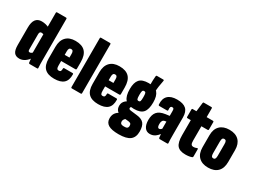

<svg xmlns="http://www.w3.org/2000/svg" viewBox="-54 -1368 2971 2243"><g transform="rotate(30 1431.5 -246.0)"><path d="M120 6Q71 6 48.5 -24.5Q26 -55 26 -124V-358Q26 -431 52.5 -467Q79 -503 133 -503Q161 -503 187.5 -496.5Q214 -490 236 -478V-377Q211 -387 195 -387Q182 -387 175.5 -378Q169 -369 169 -350V-146Q169 -130 174 -124Q179 -118 190 -118Q201 -118 210.5 -124Q220 -130 230 -142L252 -81Q231 -44 195.5 -19Q160 6 120 6ZM258 0Q247 0 245 -11Q242 -27 240.5 -51.5Q239 -76 239 -94L223 -119V-670Q223 -683 235 -683H355Q366 -683 366 -670V-130Q366 -97 366.5 -67Q367 -37 369 -14Q371 0 359 0Z M590 6Q503 6 460.5 -36Q418 -78 418 -167V-325Q418 -411 462.5 -457Q507 -503 589 -503Q678 -503 721 -457.5Q764 -412 764 -317V-229Q764 -215 751 -215H559V-155Q559 -126 566 -114.5Q573 -103 590 -103Q607 -103 614.5 -113.5Q622 -124 621 -148Q621 -160 632 -160H744Q756 -160 756 -148Q758 -69 717 -31.5Q676 6 590 6ZM559 -298H623V-348Q623 -372 615.5 -383.5Q608 -395 591 -395Q575 -395 567 -383.5Q559 -372 559 -348Z M827 0Q816 0 816 -13V-670Q816 -683 827 -683H948Q959 -683 959 -670V-13Q959 0 948 0Z M1183 6Q1096 6 1053.5 -36Q1011 -78 1011 -167V-325Q1011 -411 1055.5 -457Q1100 -503 1182 -503Q1271 -503 1314 -457.5Q1357 -412 1357 -317V-229Q1357 -215 1344 -215H1152V-155Q1152 -126 1159 -114.5Q1166 -103 1183 -103Q1200 -103 1207.5 -113.5Q1215 -124 1214 -148Q1214 -160 1225 -160H1337Q1349 -160 1349 -148Q1351 -69 1310 -31.5Q1269 6 1183 6ZM1152 -298H1216V-348Q1216 -372 1208.5 -383.5Q1201 -395 1184 -395Q1168 -395 1160 -383.5Q1152 -372 1152 -348Z M1566 191Q1471 191 1427 164Q1383 137 1383 80Q1383 40 1401.5 12Q1420 -16 1459 -35L1556 -9Q1540 2 1532 14.5Q1524 27 1524 43Q1524 62 1536 71.5Q1548 81 1574 81Q1606 82 1618.5 72.5Q1631 63 1631 42Q1631 21 1622 12.5Q1613 4 1589 1L1498 -7Q1454 -12 1430.5 -37Q1407 -62 1407 -103Q1407 -127 1416 -145.5Q1425 -164 1441.5 -178Q1458 -192 1480 -201L1555 -167Q1541 -163 1534 -156Q1527 -149 1527 -140Q1527 -132 1533 -126.5Q1539 -121 1558 -119L1642 -109Q1708 -102 1737 -67.5Q1766 -33 1766 41Q1766 118 1719 154.5Q1672 191 1566 191ZM1575 -155Q1489 -155 1453 -197Q1417 -239 1417 -333Q1417 -421 1453 -462Q1489 -503 1575 -503Q1662 -503 1697.5 -462Q1733 -421 1733 -333Q1733 -239 1697.5 -197Q1662 -155 1575 -155ZM1575 -262Q1592 -262 1597 -275Q1602 -288 1602 -329Q1602 -370 1597 -383Q1592 -396 1575 -396Q1559 -396 1553.5 -382.5Q1548 -369 1548 -329Q1548 -288 1553.5 -275Q1559 -262 1575 -262ZM1689 -454 1599 -489Q1599 -524 1600 -556Q1601 -588 1604 -613Q1606 -624 1614 -624H1700Q1713 -624 1710 -610Q1701 -563 1695.5 -527Q1690 -491 1689 -454Z M2013 0Q2002 0 2000 -11Q1998 -26 1996 -50.5Q1994 -75 1994 -94L1978 -113V-358Q1978 -381 1973 -389Q1968 -397 1954 -397Q1938 -397 1932.5 -385Q1927 -373 1930 -346Q1932 -333 1918 -333H1815Q1803 -333 1802 -347Q1796 -423 1836.5 -463Q1877 -503 1959 -503Q2043 -503 2082 -467.5Q2121 -432 2121 -354V-130Q2121 -84 2121.5 -58Q2122 -32 2124 -14Q2126 0 2114 0ZM1880 6Q1835 6 1810 -29.5Q1785 -65 1785 -129Q1785 -200 1817.5 -238Q1850 -276 1926 -287L1987 -295L1986 -218L1961 -214Q1939 -211 1929.5 -195.5Q1920 -180 1920 -151Q1920 -126 1926 -113.5Q1932 -101 1945 -101Q1957 -101 1969.5 -112Q1982 -123 1997 -147L2009 -75Q1974 -30 1945.5 -12Q1917 6 1880 6Z M2360 6Q2282 6 2249 -34Q2216 -74 2216 -170V-374H2172Q2160 -374 2160 -387V-485Q2160 -497 2172 -497H2221L2235 -615Q2236 -627 2246 -627H2348Q2359 -627 2359 -615V-497H2443Q2455 -497 2455 -485V-387Q2455 -374 2443 -374H2359V-180Q2359 -147 2367.5 -132.5Q2376 -118 2398 -118Q2410 -118 2419.5 -120Q2429 -122 2443 -128Q2456 -133 2456 -118V-22Q2456 -10 2446 -7Q2431 -1 2408.5 2.5Q2386 6 2360 6Z M2666 6Q2584 6 2538.5 -39Q2493 -84 2493 -169V-330Q2493 -413 2538.5 -458Q2584 -503 2666 -503Q2749 -503 2794 -458Q2839 -413 2839 -330V-169Q2839 -84 2794 -39Q2749 6 2666 6ZM2666 -118Q2682 -118 2689.5 -130Q2697 -142 2697 -170V-328Q2697 -357 2689.5 -368.5Q2682 -380 2666 -380Q2650 -380 2642.5 -368.5Q2635 -357 2635 -328V-170Q2635 -142 2642.5 -130Q2650 -118 2666 -118Z"/></g></svg>

Font: Sofia Sans Extra Condensed Black
Style: Regular
Weight: 900
Designer: Botio Nikoltchev, Ani Petrova
Foundry: lettersoup
Version: Version 4.101